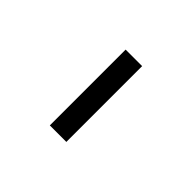

<svg xmlns="http://www.w3.org/2000/svg" viewBox="38 -968 530 530"><g transform="rotate(-45 302.5 -703.0)"><path d="M155.3 -670.9V-735.4H451.2V-670.9Z"/></g></svg>

Font: Nasu
Style: Regular
Weight: 400
Designer: Ryoko NISHIZUKA (kana &amp; ideographs); Paul D. Hunt (Latin, Greek &amp; Cyrillic); Wenlong ZHANG (bopomofo); Sandoll C
Version: Version 2014.1215